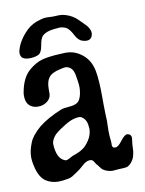

<svg xmlns="http://www.w3.org/2000/svg" viewBox="-74 -675 556 734"><g transform="rotate(-10 203.5 -308.0)"><path d="M277.3 -509.8Q261.7 -513.7 249.5 -537.6Q237.3 -561.5 224.6 -568.4Q211.9 -574.2 200.2 -574.2Q194.3 -574.2 178.7 -572.3Q147.5 -569.3 132.8 -555.7Q123 -545.9 118.7 -518.1Q114.3 -490.2 99.6 -484.4Q85 -478.5 66.4 -478.5Q32.2 -478.5 32.2 -503.9Q32.2 -509.8 33.2 -513.7Q43 -552.7 80.1 -588.9Q100.6 -608.4 133.8 -617.2Q145.5 -621.1 158.2 -621.1Q161.1 -621.1 168.9 -620.6Q176.8 -620.1 181.6 -620.1Q186.5 -620.1 194.8 -620.6Q203.1 -621.1 207 -621.1Q219.7 -621.1 231.4 -617.2Q257.8 -609.4 277.3 -589.8Q280.3 -586.9 290.5 -576.7Q300.8 -566.4 304.7 -562Q308.6 -557.6 313 -549.3Q317.4 -541 317.4 -533.2Q317.4 -527.3 314.5 -519.5Q308.6 -506.8 293 -506.8Q285.2 -506.8 277.3 -509.8ZM244.1 -183.6Q242.2 -210.9 221.7 -222.7Q213.9 -226.6 191.4 -220.7Q173.8 -215.8 150.4 -200.2Q120.1 -181.6 110.4 -168.9Q98.6 -152.3 98.6 -140.6Q100.6 -85 129.9 -72.3Q133.8 -70.3 136.7 -70.3Q141.6 -70.3 151.4 -75.7Q161.1 -81.1 163.1 -82Q168.9 -84 178.7 -87.9Q188.5 -91.8 193.4 -94.2Q198.2 -96.7 205.6 -101.6Q212.9 -106.4 218.8 -113.3Q245.1 -142.6 245.1 -173.8Q245.1 -174.8 244.6 -178.2Q244.1 -181.6 244.1 -183.6ZM173.8 -417Q141.6 -410.2 129.9 -394.5Q118.2 -379.9 118.2 -349.6V-341.8V-331.1Q117.2 -313.5 102.1 -302.2Q86.9 -291 67.4 -291Q56.6 -291 51.8 -293Q20.5 -301.8 20.5 -340.8Q20.5 -349.6 21.5 -353.5Q31.2 -410.2 62.5 -436.5Q88.9 -459 115.2 -465.8Q141.6 -472.7 185.5 -474.6Q189.5 -474.6 196.3 -475.1Q203.1 -475.6 206.1 -475.6Q237.3 -475.6 262.7 -458Q298.8 -433.6 307.6 -386.7Q314.5 -349.6 314.5 -283.2V-257.8Q314.5 -251 314.9 -236.8Q315.4 -222.7 315.4 -214.8Q315.4 -210.9 315.9 -203.6Q316.4 -196.3 316.4 -193.4Q316.4 -185.5 315.9 -172.4Q315.4 -159.2 315.4 -153.3Q315.4 -134.8 318.4 -109.4Q318.4 -106.4 318.4 -103Q318.4 -99.6 318.4 -96.7Q318.4 -93.8 319.8 -90.8Q321.3 -87.9 324.2 -86.9Q326.2 -85.9 331.1 -85.9Q341.8 -85.9 357.4 -106.9Q373 -127.9 383.8 -127.9Q384.8 -127.9 390.6 -126Q399.4 -122.1 399.4 -110.4L396.5 -86.9Q396.5 -84 396 -77.1Q395.5 -70.3 395.5 -67.4Q395.5 -64.5 395 -59.1Q394.5 -53.7 393.6 -50.8Q392.6 -47.9 391.6 -43Q390.6 -38.1 389.2 -34.7Q387.7 -31.2 385.3 -27.3Q382.8 -23.4 380.4 -20Q377.9 -16.6 374 -12.7Q370.1 -9.8 366.7 -7.3Q363.3 -4.9 357.9 -3.9Q352.5 -2.9 349.6 -2.9Q346.7 -2.9 339.8 -2.4Q333 -2 330.1 -2Q312.5 0 305.7 0Q290 0 274.4 -7.8Q268.6 -10.7 264.6 -14.6Q260.7 -18.6 256.8 -24.4Q252.9 -30.3 249 -34.2Q246.1 -37.1 243.2 -42.5Q240.2 -47.9 236.8 -51.3Q233.4 -54.7 228.5 -54.7H224.6Q211.9 -54.7 195.8 -40Q179.7 -25.4 172.9 -21.5Q168 -18.6 160.6 -13.2Q153.3 -7.8 147.9 -4.9Q142.6 -2 134.8 0Q110.4 4.9 93.8 4.9Q67.4 4.9 45.9 -8.8Q22.5 -24.4 12.7 -64.5Q6.8 -87.9 6.8 -105.5Q6.8 -129.9 18.6 -159.2Q28.3 -185.5 62.5 -214.8Q96.7 -242.2 151.4 -264.6Q161.1 -268.6 184.1 -270Q207 -271.5 218.8 -281.2Q227.5 -289.1 232.4 -309.6Q235.4 -324.2 235.4 -335.9Q235.4 -347.7 232.4 -365.2Q231.4 -369.1 230.5 -377Q229.5 -384.8 228.5 -388.7Q227.5 -392.6 225.6 -397.9Q223.6 -403.3 220.7 -407.2Q217.8 -411.1 212.9 -415Q204.1 -420.9 195.3 -420.9Q189.5 -420.9 173.8 -417Z"/></g></svg>

Font: LPEducational
Style: Medium
Weight: 500
Designer: Based on Essays1743, by John Stracke, which says:

Based on the typeface in a 1743 English translation of the essays of 
Version: Version 001.204